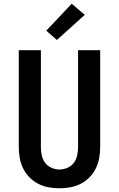

<svg xmlns="http://www.w3.org/2000/svg" viewBox="-20 -1005 640 1033"><path d="M300 8Q270 8 240.5 2.5Q211 -3 185 -16.5Q159 -30 138 -51.5Q117 -73 104 -100Q91 -127 86 -156.5Q81 -186 81 -215V-735H200V-215Q200 -193 204.5 -170.5Q209 -148 222 -130Q235 -112 256.5 -102.5Q278 -93 300 -93Q322 -93 343.5 -102.5Q365 -112 378 -130Q391 -148 395.5 -170.5Q400 -193 400 -215V-735H519V-215Q519 -186 514 -156.5Q509 -127 496 -100Q483 -73 462 -51.5Q441 -30 415 -16.5Q389 -3 359.5 2.5Q330 8 300 8ZM286 -790 229 -840 366 -985 436 -925Z"/></svg>

Font: R Plex Mono
Style: Bold
Weight: 700
Monospace: yes
Designer: Belleve Invis
Foundry: Belleve Invis
Version: Version 31.8.0